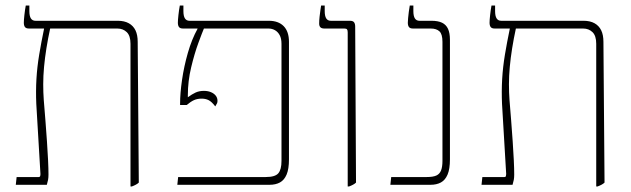

<svg xmlns="http://www.w3.org/2000/svg" viewBox="-20 -667 2279 693"><path d="M451 6V-509Q451 -538 437.5 -551Q424 -564 404 -564H85Q74 -564 70 -569.5Q66 -575 66 -585Q66 -594 68 -612.5Q70 -631 73 -647H86V-627Q86 -609 91.5 -600.5Q97 -592 108 -592H405Q429 -592 445 -583Q461 -574 469 -557.5Q477 -541 477 -516L481 -8Q477 -4 470.5 -0.5Q464 3 456 6ZM37 0 40 -28H120Q124 -28 125 -31.5Q126 -35 126 -39L111 -292Q109 -338 111.5 -381.5Q114 -425 121.5 -470Q129 -515 139 -563V-570H161V-564Q153 -527 147.5 -492.5Q142 -458 139 -425.5Q136 -393 136 -363Q136 -333 138 -306Q141 -270 144 -231.5Q147 -193 149.5 -156.5Q152 -120 153.5 -89Q155 -58 155 -37Q155 -26 153.5 -18Q152 -10 149 0Z M620 0 623 -28H939Q973 -28 984.5 -41.5Q996 -55 996 -86V-509Q996 -528 989.5 -540Q983 -552 972.5 -558Q962 -564 949 -564H641Q630 -564 626 -569.5Q622 -575 622 -585Q622 -594 624 -612.5Q626 -631 629 -647H642V-627Q642 -609 647.5 -600.5Q653 -592 664 -592H950Q985 -592 1004 -572.5Q1023 -553 1023 -516V-92Q1023 -57 1014.5 -37Q1006 -17 990.5 -8.5Q975 0 953 0ZM757 -283Q744 -300 733 -305.5Q722 -311 708 -311Q692 -311 680 -305.5Q668 -300 654 -288H630V-293Q630 -330 637 -378.5Q644 -427 658 -476Q672 -525 693 -563V-573H716V-564Q710 -550 696 -512Q682 -474 670 -424Q658 -374 658 -323V-316Q673 -327 686 -333Q699 -339 716 -339Q730 -339 741 -334.5Q752 -330 758.5 -322Q765 -314 765 -303Q765 -298 763.5 -294.5Q762 -291 757 -283Z M1235 6V-550Q1235 -558 1232.5 -561Q1230 -564 1223 -564H1151Q1141 -564 1136.5 -568.5Q1132 -573 1132 -582Q1132 -594 1133.5 -607Q1135 -620 1136.5 -630.5Q1138 -641 1139 -647H1152V-627Q1152 -609 1157.5 -600.5Q1163 -592 1174 -592H1243Q1254 -592 1258 -586.5Q1262 -581 1262 -571L1265 -8Q1261 -4 1254.5 -0.5Q1248 3 1240 6Z M1389 0 1392 -28H1520Q1543 -28 1555 -33.5Q1567 -39 1572 -52Q1577 -65 1577 -86V-516Q1577 -544 1566 -554Q1555 -564 1535 -564H1471Q1460 -564 1456 -569.5Q1452 -575 1452 -585Q1452 -591 1453 -601.5Q1454 -612 1455.5 -624Q1457 -636 1459 -647H1472V-627Q1472 -609 1477.5 -600.5Q1483 -592 1494 -592H1537Q1561 -592 1575.5 -585Q1590 -578 1597 -563Q1604 -548 1604 -523V-92Q1604 -57 1595.5 -37Q1587 -17 1571.5 -8.5Q1556 0 1534 0Z M2132 6V-509Q2132 -538 2118.5 -551Q2105 -564 2085 -564H1766Q1755 -564 1751 -569.5Q1747 -575 1747 -585Q1747 -594 1749 -612.5Q1751 -631 1754 -647H1767V-627Q1767 -609 1772.5 -600.5Q1778 -592 1789 -592H2086Q2110 -592 2126 -583Q2142 -574 2150 -557.5Q2158 -541 2158 -516L2162 -8Q2158 -4 2151.5 -0.5Q2145 3 2137 6ZM1718 0 1721 -28H1801Q1805 -28 1806 -31.5Q1807 -35 1807 -39L1792 -292Q1790 -338 1792.5 -381.5Q1795 -425 1802.5 -470Q1810 -515 1820 -563V-570H1842V-564Q1834 -527 1828.5 -492.5Q1823 -458 1820 -425.5Q1817 -393 1817 -363Q1817 -333 1819 -306Q1822 -270 1825 -231.5Q1828 -193 1830.5 -156.5Q1833 -120 1834.5 -89Q1836 -58 1836 -37Q1836 -26 1834.5 -18Q1833 -10 1830 0Z"/></svg>

Font: Noto Serif Hebrew Thin
Style: Regular
Weight: 250
Version: Version 2.003